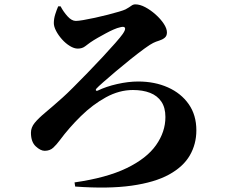

<svg xmlns="http://www.w3.org/2000/svg" viewBox="-20 -802 1040 881"><path d="M258 -773H247Q240 -757 233.5 -736.5Q227 -716 227 -696Q227 -680 237.5 -660Q248 -640 264.5 -621.5Q281 -603 300.5 -591Q320 -579 337 -579Q357 -579 370.5 -589.5Q384 -600 394 -607Q410 -618 428.5 -628.5Q447 -639 465.5 -649Q484 -659 501 -666.5Q518 -674 532 -677Q550 -682 553.5 -674Q557 -666 543 -646Q534 -633 509 -604.5Q484 -576 450.5 -540Q417 -504 381.5 -467.5Q346 -431 316 -401Q286 -371 268 -355Q221 -313 188.5 -286Q156 -259 139 -238Q122 -217 122 -193Q122 -151 144 -130.5Q166 -110 185 -110Q209 -110 224.5 -124.5Q240 -139 254 -158Q297 -216 351 -269Q405 -322 466 -355.5Q527 -389 590 -389Q635 -389 668.5 -376Q702 -363 720.5 -335.5Q739 -308 739 -265Q739 -197 696 -136Q653 -75 561 -30.5Q469 14 322 35L325 54Q477 65 583.5 50Q690 35 755.5 -1Q821 -37 851 -89Q881 -141 881 -204Q881 -274 846 -324Q811 -374 750.5 -401Q690 -428 614 -428Q569 -428 518 -416.5Q467 -405 428 -386Q423 -384 420.5 -387Q418 -390 422 -395Q430 -404 454.5 -425.5Q479 -447 512 -475Q545 -503 579.5 -530.5Q614 -558 642 -578.5Q670 -599 683 -605Q695 -611 710 -615.5Q725 -620 735.5 -628.5Q746 -637 746 -653Q746 -671 731.5 -693Q717 -715 694 -735.5Q671 -756 646.5 -769Q622 -782 601 -782Q591 -782 582.5 -775.5Q574 -769 556 -759Q548 -755 526 -748.5Q504 -742 475 -734.5Q446 -727 416 -720.5Q386 -714 362.5 -710Q339 -706 328 -706Q309 -706 290 -727Q271 -748 258 -773Z"/></svg>

Font: Early Summer Mincho Heavy
Style: Regular
Weight: 900
Designer: GuiWonder
Version: Version 1.002